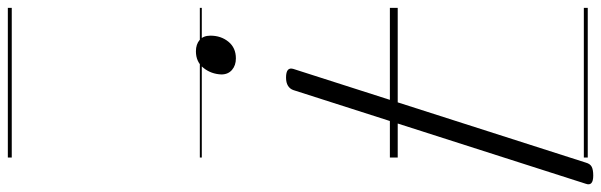

<svg xmlns="http://www.w3.org/2000/svg" viewBox="-610 -493 1534 490"><g transform="rotate(-90 157.0 -248.0)"><path d="M-46 499Q-74 499 -67 480L172 -266Q175 -275 183 -280Q191 -285 204 -285Q232 -285 226 -266L-13 480Q-16 491 -23.5 495Q-31 499 -46 499ZM253 -413Q235 -413 223.5 -423Q212 -433 212 -450Q213 -476 228.5 -495.5Q244 -515 271 -515Q289 -515 300 -505.5Q311 -496 311 -478Q311 -451 295.5 -432Q280 -413 253 -413ZM0 475H382V485H0ZM0 -20H382V0H0ZM0 -505H382V-500H0ZM0 -995H382V-985H0Z"/></g></svg>

Font: Playwrite CZ Guides
Style: Regular
Weight: 400
Designer: Veronika Burian, José Scaglione
Foundry: TypeTogether
Version: Version 1.003